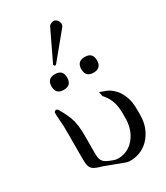

<svg xmlns="http://www.w3.org/2000/svg" viewBox="-229 -1034 990 1143"><g transform="rotate(-30 265.5 -463.0)"><path d="M443.4 -605.5Q443.4 -551.3 389.6 -551.3Q335.9 -551.3 335.9 -605.5Q335.9 -659.2 389.6 -659.2Q443.4 -659.2 443.4 -605.5ZM238.3 -605.5Q238.3 -551.3 184.6 -551.3Q130.9 -551.3 130.9 -605.5Q130.9 -659.2 184.6 -659.2Q238.3 -659.2 238.3 -605.5ZM220.2 -706.1Q218.8 -704.6 217.8 -704.1Q210 -700.2 206.1 -707Q204.1 -710.4 204.6 -714.8L300.8 -915.5Q305.2 -926.3 314.5 -931.2Q326.2 -937.5 335.4 -937.5Q352.5 -937.5 363.8 -918Q369.6 -907.7 369.6 -898.4Q369.6 -887.2 361.3 -877.4ZM155.8 -42Q114.3 -53.2 99.6 -64Q85 -74.2 80.1 -92.8Q75.7 -109.4 75.7 -144L76.2 -313Q76.2 -346.7 75.7 -363.8Q74.2 -393.1 72.3 -413.1Q70.3 -433.1 70.3 -460.9Q70.3 -466.3 79.6 -470.7Q81.5 -471.7 84 -471.7Q88.9 -471.7 95.7 -466.3Q134.3 -402.3 146.5 -355Q154.3 -320.3 155.8 -280.8Q156.2 -265.1 156.2 -248V-206.5Q155.8 -179.7 155.8 -146V-133.3Q155.8 -112.8 158.2 -101.1Q161.6 -79.6 176.8 -67.4Q190.4 -55.7 227.5 -42.5Q240.7 -37.1 252.4 -36.1Q258.3 -35.6 264.2 -35.6Q282.2 -35.6 300.8 -41Q347.7 -53.7 380.4 -98.1Q414.1 -144.5 417.5 -209Q418 -218.8 418 -253.4Q418 -287.6 410.6 -322.3Q402.3 -359.4 371.1 -397.9Q369.1 -400.4 365.2 -403.3L358.9 -435.1L404.3 -418.5Q416 -413.6 427.7 -405.3Q457 -382.3 469.7 -361.8Q494.6 -321.3 500.5 -281.2Q503.9 -257.3 503.9 -206.5Q503.9 -189 502.4 -170.4Q495.1 -95.2 446.8 -43Q399.9 6.8 330.6 11.7Q323.7 12.2 311 12.2Q297.4 11.2 286.1 6.8Z"/></g></svg>

Font: Caudex
Style: Regular
Weight: 400
Version: Version 1.04